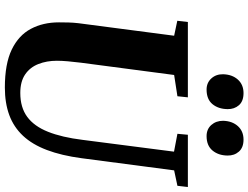

<svg xmlns="http://www.w3.org/2000/svg" viewBox="-136 -876 1022 790"><g transform="rotate(90 375.0 -481.0)"><path d="M681 -686.5 631 -306Q620 -223 597.2 -163Q574.5 -103 538.8 -64.8Q503 -26.5 453.5 -8.2Q404 10 340 10Q243 10 184.2 -18.2Q125.5 -46.5 98.8 -96.8Q72 -147 72 -212.5Q72 -231.5 72.5 -251.5Q73 -271.5 75.5 -293L127 -686.5L65.5 -699.5L70.5 -743H380.5L376 -700L288.5 -686.5L238 -303Q234.5 -274.5 232.2 -249Q230 -223.5 230 -204Q230 -162 243.5 -127.8Q257 -93.5 286.2 -73.5Q315.5 -53.5 362.5 -53.5Q422 -53.5 460.8 -82Q499.5 -110.5 522.2 -167.5Q545 -224.5 555.5 -310L604 -686L530.5 -700L534.5 -743H749.5L744.5 -700ZM348.5 -820Q320.5 -820 302.8 -839.5Q285 -859 285.5 -888Q286.5 -925.5 307.5 -948.8Q328.5 -972 363 -972Q396.5 -972 413 -953Q429.5 -934 429 -906Q428.5 -868.5 408.5 -844.2Q388.5 -820 348.5 -820ZM540 -820Q511.5 -820 494.2 -839.5Q477 -859 477 -888Q478 -925.5 499 -948.8Q520 -972 554.5 -972Q587 -972 603.8 -953Q620.5 -934 620 -906Q619.5 -868.5 599.2 -844.2Q579 -820 540 -820Z"/></g></svg>

Font: Merriweather 48pt ExtraBold
Style: Italic
Weight: 800
Italic angle: -7.8°
Version: Version 2.101